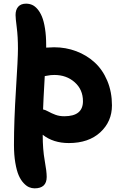

<svg xmlns="http://www.w3.org/2000/svg" viewBox="-20 -780 671 1060"><path d="M170.9 259.8Q155.3 259.8 140.4 253.4Q125.5 247.1 109.9 230.2Q94.2 213.4 83 187.5Q71.8 161.6 64.5 118.4Q57.1 75.2 57.1 20Q57.1 -112.3 68.1 -285.4Q79.1 -458.5 79.1 -511.2Q79.1 -577.1 72.5 -628.4Q65.9 -679.7 65.9 -696.8Q65.9 -726.6 80.8 -743.2Q95.7 -759.8 124 -759.8Q141.6 -759.8 157 -753.2Q172.4 -746.6 186.8 -730Q201.2 -713.4 211.7 -688Q222.2 -662.6 228.5 -622.3Q234.9 -582 234.9 -530.8V-517.1Q263.2 -519 278.8 -519Q343.3 -519 400.9 -497.3Q458.5 -475.6 502.4 -435.5Q546.4 -395.5 572.3 -334Q598.1 -272.5 598.1 -198.2Q598.1 -108.9 533.7 -49.6Q469.2 9.8 359.9 9.8Q273.9 9.8 215.8 -36.1V-35.2Q215.8 45.4 226.8 106Q237.8 166.5 237.8 196.8Q237.8 259.8 170.9 259.8ZM279.8 -366.2Q268.6 -366.2 259.5 -365.2Q250.5 -364.3 241.5 -362.3Q232.4 -360.4 227.1 -359.9Q218.8 -214.8 217.8 -175.8Q229.5 -173.8 247.1 -164.1Q264.6 -154.3 286.4 -146.2Q308.1 -138.2 335 -138.2Q438 -138.2 438 -221.2Q438 -285.2 392.6 -325.7Q347.2 -366.2 279.8 -366.2Z"/></svg>

Font: Shantell Sans Irregular
Style: Bold
Weight: 700
Designer: Stephen Nixon, Anya Danilova, Shantell Martin
Foundry: Arrow Type
Version: Version 1.006;[9816181b4]